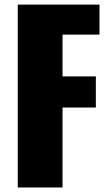

<svg xmlns="http://www.w3.org/2000/svg" viewBox="-20 -830 487 850"><path d="M58.6 0V-809.6H420.4V-676.8H256.8V-491.7H404.3V-354H256.8V0Z"/></svg>

Font: Oswald
Style: Heavy
Weight: 800
Designer: Vernon Adams
Foundry: Vernon Adams
Version: 3.0; ttfautohint (v0.95) -l 8 -r 50 -G 200 -x 0 -w "G" -W -c